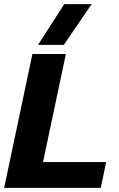

<svg xmlns="http://www.w3.org/2000/svg" viewBox="-25 -904 573 924"><path d="M158 -688 284 -884H416L282 -688ZM-5 0 131 -644H292L182 -124H486L460 0Z"/></svg>

Font: Kanit SemiBold
Style: Italic
Weight: 600
Italic angle: -12°
Designer: Katatrad Team
Foundry: CadsonDemak
Version: Version 2.000; ttfautohint (v1.8.3)